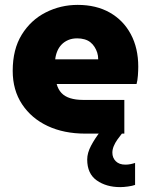

<svg xmlns="http://www.w3.org/2000/svg" viewBox="-20 -547 604 786"><path d="M472 219Q415 219 376 191.5Q337 164 337 106Q337 79 353 49Q369 19 391 -9Q413 -37 432 -57Q451 -77 458 -84L479 -41V0Q470 11 460.5 24.5Q451 38 445.5 51.5Q440 65 440 78Q440 99 454 113Q468 127 493 127Q504 127 514 125Q524 123 533 120V210Q522 214 504 216.5Q486 219 472 219ZM329 0Q242 0 175.5 -31Q109 -62 70.5 -120Q32 -178 32 -257Q32 -345 69 -405Q106 -465 167 -496Q228 -527 298 -527Q374 -527 429.5 -495.5Q485 -464 515.5 -407Q546 -350 546 -274Q546 -258 544.5 -237.5Q543 -217 539 -203H212Q218 -181 231.5 -166.5Q245 -152 267.5 -145Q290 -138 319 -138H489V0ZM206 -304H382Q382 -319 378 -331.5Q374 -344 367 -355Q360 -366 350 -374Q340 -382 326 -386Q312 -390 296 -390Q275 -390 259 -383Q243 -376 232 -364.5Q221 -353 214.5 -337.5Q208 -322 206 -304Z"/></svg>

Font: MuseoModerno Thin ExtraBold
Style: Regular
Weight: 800
Version: Version 1.002